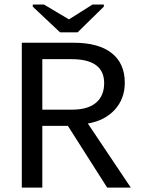

<svg xmlns="http://www.w3.org/2000/svg" viewBox="-20 -853 640 873"><path d="M467.3 0 288.6 -280.8H172.4V0H79.1V-658.7H314.5Q428.2 -658.7 487.8 -611.6Q547.4 -564.5 547.4 -476.6Q547.4 -403.8 501.7 -354Q456.1 -304.2 379.4 -291.5L574.7 0ZM453.6 -475.1Q453.6 -584 305.2 -584H172.4V-354.5H309.1Q378.9 -354.5 416.3 -385.7Q453.6 -417 453.6 -475.1ZM333 -706.1H252.9L128.9 -822.8V-832.5H179.7L293 -765.1H293.9L400.9 -832.5H452.1V-822.8Z"/></svg>

Font: Cousine
Style: Regular
Weight: 400
Monospace: yes
Designer: Steve Matteson
Foundry: Monotype Imaging Inc.
Version: Version 1.21